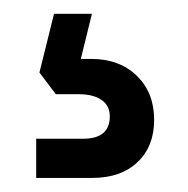

<svg xmlns="http://www.w3.org/2000/svg" viewBox="-20 -30 272 278"><path d="M58.2 -10 37.1 75 60.8 106.4H94.1Q114.9 106.4 126.9 114.6Q139 122.9 139 138.5Q139 170.9 100.1 170.9H32.4V227.6H113.9Q155 227.6 179.1 204.8Q203.2 182 203.2 143.5Q203.2 104.2 178.1 79.7Q152.9 55.3 112.1 55.3H97L113.1 -10Z"/></svg>

Font: Overused Grotesk Light
Style: Regular
Weight: 300
Designer: RandomMaerks
Version: Version 0.005